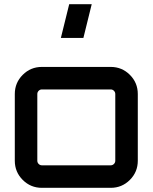

<svg xmlns="http://www.w3.org/2000/svg" viewBox="-20 -901 732 921"><path d="M181 -580H511Q565 -580 603 -542Q641 -504 641 -450V-130Q641 -76 603 -38Q565 0 511 0H181Q127 0 89 -38Q51 -76 51 -130V-450Q51 -504 89 -542Q127 -580 181 -580ZM511 -472H181Q172 -472 165.5 -465.5Q159 -459 159 -450V-130Q159 -121 165.5 -114.5Q172 -108 181 -108H511Q520 -108 526.5 -114.5Q533 -121 533 -130V-450Q533 -459 526.5 -465.5Q520 -472 511 -472ZM272 -719 312 -881H420L380 -719Z"/></svg>

Font: Orbitron
Style: Regular
Weight: 500
Designer: Matt McInerney
Foundry: Matt McInerney
Version: 1.000